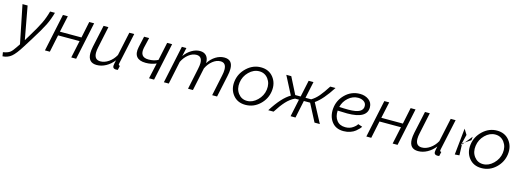

<svg xmlns="http://www.w3.org/2000/svg" viewBox="-40 -1439 6946 2573"><g transform="rotate(15 3433.0 -153.0)"><path d="M-36 169Q26 159 56.5 137.5Q87 116 125 57L158 8L51 -521H122L206 -63L247 -130Q334 -272 372 -351.5Q410 -431 434 -521H501Q474 -423 434 -342Q394 -261 295 -103L214 26Q145 137 94.5 178.5Q44 220 -27 224Z M502 0 612 -521H680L631 -294H930L977 -521H1045L935 0H867L918 -240H620L570 0Z M1099 -124Q1099 -160 1110 -215L1176 -521H1243L1181 -227Q1171 -184 1171 -149Q1171 -50 1257 -50Q1314 -50 1370.5 -89Q1427 -128 1463 -193L1533 -521H1601L1510 -96Q1510 -92 1508.5 -85.5Q1507 -79 1507 -77Q1507 -60 1526 -60L1513 0Q1486 2 1485 2Q1442 0 1442 -37Q1442 -54 1456 -118Q1410 -58 1348 -24Q1286 10 1221 10Q1099 10 1099 -124Z M1946 0 1994 -218Q1927 -188 1847 -188Q1759 -188 1722 -233Q1685 -278 1704 -367L1738 -521H1808L1774 -376Q1747 -241 1873 -241Q1950 -241 2005 -271L2058 -521H2127L2016 0Z M2262 -521H2325L2299 -403Q2341 -462 2398 -496Q2455 -530 2513 -530Q2571 -530 2602.5 -494.5Q2634 -459 2632 -394Q2675 -460 2732.5 -495Q2790 -530 2851 -530Q2967 -530 2967 -402Q2967 -359 2955 -305L2890 0H2822L2883 -291Q2893 -335 2893 -372Q2893 -468 2814 -468Q2759 -468 2706.5 -426.5Q2654 -385 2622 -318L2555 0H2487L2548 -291Q2559 -343 2559 -374Q2559 -468 2480 -468Q2425 -468 2372.5 -427Q2320 -386 2287 -319L2220 0H2152Z M3283 10Q3172 10 3110 -69Q3048 -148 3063 -259Q3078 -370 3163.5 -450Q3249 -530 3359 -530Q3470 -530 3532.5 -450.5Q3595 -371 3580 -259Q3565 -148 3481 -69Q3397 10 3283 10ZM3510 -260Q3522 -348 3475.5 -410.5Q3429 -473 3351 -473Q3273 -473 3209 -410Q3145 -347 3133 -258Q3121 -170 3167.5 -108.5Q3214 -47 3291 -47Q3368 -47 3433 -110.5Q3498 -174 3510 -260Z M3600 0Q3727 -202 3842 -267L3711 -521H3780L3897 -290H3972L4021 -521H4088L4039 -290H4118Q4172 -322 4217.5 -376Q4263 -430 4321 -521H4394Q4277 -338 4174 -267L4316 0H4242L4116 -243H4029L3978 0H3910L3961 -243H3907Q3842 -213 3788 -154Q3734 -95 3674 0Z M4655 -47Q4715 -47 4758.5 -77Q4802 -107 4813 -132L4873 -112Q4866 -99 4851 -82.5Q4836 -66 4808.5 -43Q4781 -20 4737.5 -5Q4694 10 4644 10Q4537 10 4481 -64Q4425 -138 4434 -247Q4444 -363 4529 -446.5Q4614 -530 4733 -530Q4803 -530 4854 -493Q4905 -456 4906 -390Q4908 -232 4633 -232Q4567 -232 4500 -236Q4495 -152 4536 -99.5Q4577 -47 4655 -47ZM4722 -473Q4648 -473 4587.5 -420Q4527 -367 4508 -289Q4569 -285 4633 -285Q4744 -285 4790.5 -312Q4837 -339 4835 -389Q4834 -429 4801 -451Q4768 -473 4722 -473Z M4961 0 5071 -521H5139L5090 -294H5389L5436 -521H5504L5394 0H5326L5377 -240H5079L5029 0Z M5558 -124Q5558 -160 5569 -215L5635 -521H5702L5640 -227Q5630 -184 5630 -149Q5630 -50 5716 -50Q5773 -50 5829.5 -89Q5886 -128 5922 -193L5992 -521H6060L5969 -96Q5969 -92 5967.5 -85.5Q5966 -79 5966 -77Q5966 -60 5985 -60L5972 0Q5945 2 5944 2Q5901 0 5901 -37Q5901 -54 5915 -118Q5869 -58 5807 -24Q5745 10 5680 10Q5558 10 5558 -124Z M6634 -530Q6745 -530 6807.5 -450.5Q6870 -371 6855 -259Q6840 -148 6756 -69Q6672 10 6558 10Q6447 10 6385 -69Q6323 -148 6338 -259Q6353 -370 6438.5 -450Q6524 -530 6634 -530ZM6785 -260Q6797 -348 6750.5 -410.5Q6704 -473 6626 -473Q6548 -473 6484 -410Q6420 -347 6408 -258Q6396 -170 6442.5 -108.5Q6489 -47 6566 -47Q6643 -47 6708 -110.5Q6773 -174 6785 -260ZM6252 -368 6214 -213 6226 -228 6231 -79 6168 -74 6206 -442ZM6339 -366 6334 -317 6256 -264ZM6226 -244 6256 -264 6226 -228Z"/></g></svg>

Font: Raleway-v4020
Style: Italic
Weight: 400
Italic angle: -12°
Designer: Matt McInerney, Pablo Impallari, Rodrigo Fuenzalida
Foundry: Matt McInerney, Pablo Impallari, Rodrigo Fuenzalida
Version: Version 4.020;PS 004.020;hotconv 1.0.88;makeotf.lib2.5.64775